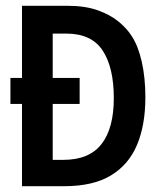

<svg xmlns="http://www.w3.org/2000/svg" viewBox="-20 -643 540 663"><path d="M56 0V-284H16V-374H56V-623H213Q274 -623 317.5 -607.5Q361 -592 390 -568Q419 -544 435 -518Q457 -485 469.5 -430Q482 -375 482 -307Q482 -212 453.5 -143.5Q425 -75 363.5 -37.5Q302 0 201 0ZM162 -91H199Q288 -91 330.5 -145.5Q373 -200 373 -304Q373 -410 334.5 -468.5Q296 -527 209 -527H162V-374H255V-284H162Z"/></svg>

Font: Inconsolata
Style: Bold
Weight: 700
Monospace: yes
Designer: Raph Levien, Cyreal, Brenton Simpson
Foundry: Raph Levien, Cyreal, Google
Version: Version 3.100; ttfautohint (v1.8.4.7-5d5b)